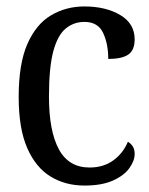

<svg xmlns="http://www.w3.org/2000/svg" viewBox="-20 -566 464 596"><path d="M242 10Q183 10 137 -18Q91 -46 64.5 -106.5Q38 -167 38 -265Q38 -368 65 -429.5Q92 -491 138.5 -518.5Q185 -546 242 -546Q308 -546 353 -519.5Q398 -493 398 -444Q398 -410 378 -396.5Q358 -383 316 -383Q316 -430 300 -464Q284 -498 242 -498Q209 -498 184 -477.5Q159 -457 145.5 -407Q132 -357 132 -266Q132 -160 162.5 -103Q193 -46 258 -46Q301 -46 331.5 -68Q362 -90 377 -126Q387 -120 392.5 -111Q398 -102 398 -88Q398 -67 381.5 -44Q365 -21 330.5 -5.5Q296 10 242 10Z"/></svg>

Font: Noto Serif Condensed
Style: Regular
Weight: 400
Width: 3
Designer: Monotype Design Team
Foundry: Monotype Imaging Inc.
Version: Version 2.013; ttfautohint (v1.8.4.7-5d5b)